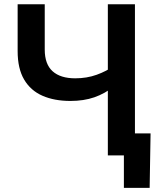

<svg xmlns="http://www.w3.org/2000/svg" viewBox="-20 -748 763 924"><path d="M318.8 -262.2Q241.7 -262.2 184.6 -287.1Q127.4 -312 96.2 -365Q64.9 -418 64.9 -502V-727.5H195.3V-509.3Q195.3 -439 233.2 -405Q271 -371.1 341.8 -371.1Q397.9 -371.1 445.3 -388.2Q492.7 -405.3 530.3 -432.1V-333.5Q484.9 -297.4 434.1 -279.8Q383.3 -262.2 318.8 -262.2ZM499 0V-727.5H629.4V0ZM576.2 156.2V0H536.1V-106H704.6L700.2 156.2Z"/></svg>

Font: Inter 17pt SemiBold
Style: Regular
Weight: 600
Version: Version 4.001;git-66647c0bb